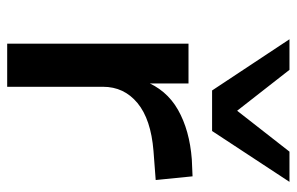

<svg xmlns="http://www.w3.org/2000/svg" viewBox="-162 -644 806 521"><g transform="rotate(90 240.5 -383.0)"><path d="M98 0V-492H206V-371H199Q222 -432 277.5 -463.5Q333 -495 412 -501L458 -503L468 -403L389 -397Q303 -390 259 -353.5Q215 -317 215 -260V0ZM225 -556 86 -766H169L280 -624L391 -766H473L335 -556Z"/></g></svg>

Font: Nunito Sans 10pt Expanded SemiBold
Style: Regular
Weight: 600
Width: 7
Designer: Vernon Adams
Foundry: Vernon Adams
Version: Version 3.101;gftools[0.9.27]